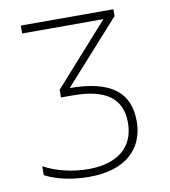

<svg xmlns="http://www.w3.org/2000/svg" viewBox="-81 -784 763 864"><g transform="rotate(-10 300.0 -352.0)"><path d="M259 10C423 10 511 -73 511 -200C511 -337 421 -398 240 -399L495 -683V-714H72V-678H443L194 -399V-364H248C397 -364 471 -312 471 -200C471 -90 396 -25 259 -25C187 -25 111 -44 57 -74V-33C109 -6 179 10 259 10Z"/></g></svg>

Font: Noto Sans Mono ExtraLight
Style: Regular
Weight: 200
Designer: Monotype Design Team
Foundry: Monotype Imaging Inc.
Version: Version 2.014